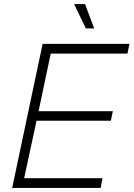

<svg xmlns="http://www.w3.org/2000/svg" viewBox="-20 -926 658 946"><path d="M403 -786H444L399 -906H345ZM40 0H476L485 -48H99L160 -331H526L536 -378H170L230 -662H608L618 -710H190Z"/></svg>

Font: Geist ExtraLight
Style: Italic
Weight: 200
Italic angle: -12°
Designer: Basement.studio, Andrés Briganti, Mateo Zaragoza
Foundry: Basement.studio, Vercel, Andrés Briganti, Guido Ferreyra, Mateo Zaragoza
Version: Version 1.500